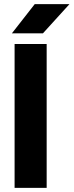

<svg xmlns="http://www.w3.org/2000/svg" viewBox="-20 -914 358 934"><path d="M51 0V-700H207V0ZM38 -752 149 -894H318L189 -752Z"/></svg>

Font: Figtree Light ExtraBold
Style: Regular
Weight: 800
Version: Version 2.001;gftools[0.9.30]